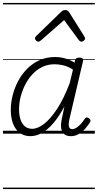

<svg xmlns="http://www.w3.org/2000/svg" viewBox="-20 -905 662 1300"><path d="M186 17Q145 17 115 -4.5Q85 -26 69 -66Q53 -106 53 -161Q53 -208 65.5 -258.5Q78 -309 102.5 -355.5Q127 -402 163.5 -439Q200 -476 248 -497.5Q296 -519 354 -519Q387 -519 420.5 -509.5Q454 -500 485 -481L488 -497Q491 -507 498 -511Q505 -515 517 -515Q534 -515 539.5 -508.5Q545 -502 542 -491L450 -98Q445 -76 445 -61.5Q445 -47 451 -39Q457 -31 469 -31Q484 -31 499 -41Q514 -51 528 -66.5Q542 -82 554 -101Q559 -108 565.5 -109.5Q572 -111 581 -105Q591 -99 592.5 -92Q594 -85 590 -78Q578 -58 558.5 -35.5Q539 -13 514 2Q489 17 460 17Q438 17 423.5 9Q409 1 401.5 -14Q394 -29 393 -48.5Q392 -68 397 -92Q402 -115 406.5 -138Q411 -161 416 -184Q378 -113 339 -68.5Q300 -24 261.5 -3.5Q223 17 186 17ZM109 -165Q109 -127 118.5 -97Q128 -67 148 -50Q168 -33 198 -33Q236 -33 279.5 -67Q323 -101 367.5 -169Q412 -237 452 -342L474 -434Q438 -456 407.5 -463Q377 -470 350 -470Q304 -470 266 -451.5Q228 -433 199 -401.5Q170 -370 150 -330.5Q130 -291 119.5 -248.5Q109 -206 109 -165ZM240 -623Q231 -623 224 -630.5Q217 -638 217 -645Q217 -650 219 -653.5Q221 -657 225 -661L394 -825Q401 -832 408 -834.5Q415 -837 423 -837Q430 -837 436 -834Q442 -831 447 -824L550 -660Q553 -655 554.5 -651.5Q556 -648 556 -645Q556 -636 547.5 -629.5Q539 -623 531 -623Q526 -623 521.5 -626Q517 -629 514 -633L414 -769L260 -634Q254 -629 249.5 -626Q245 -623 240 -623ZM0 365H622V375H0ZM0 -20H622V0H0ZM0 -505H622V-500H0ZM0 -885H622V-875H0Z"/></svg>

Font: Playwrite AT Guides
Style: Italic
Weight: 400
Italic angle: -13.0072°
Designer: Veronika Burian, José Scaglione
Foundry: TypeTogether
Version: Version 1.002